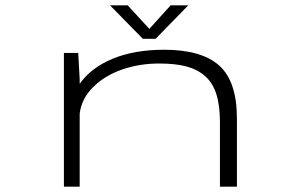

<svg xmlns="http://www.w3.org/2000/svg" viewBox="-20 -698 1090 718"><path d="M684 -678 562 -553H514L391.5 -678H457.5L538.5 -590L618 -678ZM219 0V-500H272.5L278 -402V-384.5Q319.5 -444 400.5 -478Q481.5 -512 594.5 -512Q733.5 -512 799.8 -452.8Q866 -393.5 866 -254.5V0H802.5V-240.5Q802.5 -303.5 789 -346Q775.5 -388.5 746.5 -413.8Q717.5 -439 676.2 -449.8Q635 -460.5 575 -460.5Q502 -460.5 437.2 -438.2Q372.5 -416 328.8 -372.8Q285 -329.5 278 -273.5V0Z"/></svg>

Font: League Mono Extended UltraLight
Style: Regular
Weight: 200
Width: 9
Designer: Tyler Finck
Foundry: The League of Moveable Type / Tyler Finck
Version: Version 2.210